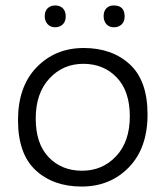

<svg xmlns="http://www.w3.org/2000/svg" viewBox="-20 -680 616 704"><path d="M279.5 4Q175 4 110.5 -56Q46 -116 46 -239.5Q46 -363 114.5 -433.5Q183 -504 287 -504Q391 -504 456 -444Q521 -384 521 -260.5Q521 -137 452.5 -66.5Q384 4 279.5 4ZM285.5 -446Q211 -446 161 -392Q111 -338 111 -245.5Q111 -153 158.5 -103.5Q206 -54 281 -54Q356 -54 406 -107.5Q456 -161 456 -253.5Q456 -346 408 -396Q360 -446 285.5 -446ZM182 -580Q165 -580 154.5 -591.5Q144 -603 144 -621Q144 -639 154.5 -649.5Q165 -660 182.5 -660Q200 -660 210.5 -649.5Q221 -639 221 -620Q221 -601 210 -590.5Q199 -580 182 -580ZM397 -660Q437 -660 437 -620Q437 -601 426 -590.5Q415 -580 397.5 -580Q380 -580 370 -591.5Q360 -603 360 -621Q360 -639 370 -649.5Q380 -660 397 -660Z"/></svg>

Font: Antic Slab
Style: Regular
Weight: 400
Designer: Santiago Orozco
Foundry: Santiago Orozco
Version: Version 001.002